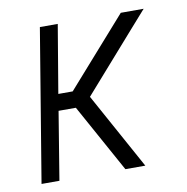

<svg xmlns="http://www.w3.org/2000/svg" viewBox="-65 -583 629 645"><g transform="rotate(-10 250.0 -260.0)"><path d="M26 0 112 -520H173L134 -288H183L388 -520H466L413 -460L237 -260L380 0H312L184 -232H125L87 0Z"/></g></svg>

Font: Iosevka Curly Light
Style: Italic
Weight: 300
Italic angle: -9°
Monospace: yes
Designer: Belleve Invis
Foundry: Belleve Invis
Version: Version 22.1.2; ttfautohint (v1.8.4)